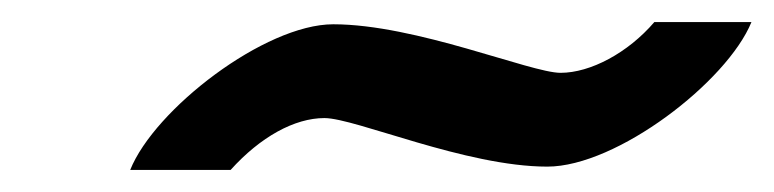

<svg xmlns="http://www.w3.org/2000/svg" viewBox="-20 -342 701 174"><path d="M98 -188H189C216 -218 247 -235 274 -235C302 -235 402 -191 476 -191C539 -191 639 -268 661 -322H573C549 -294 515 -276 488 -276C461 -276 357 -320 282 -320C220 -320 120 -243 98 -188Z"/></svg>

Font: Perun Medium Italic
Style: Regular
Weight: 500
Italic angle: -12°
Foundry: Copyright (c) Stefan Peev, Context Ltd, 2016
Version: Version 1.026